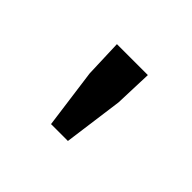

<svg xmlns="http://www.w3.org/2000/svg" viewBox="-80 -1033 660 660"><g transform="rotate(45 250.0 -703.0)"><path d="M174.8 -879.9H325.2L320.3 -742.2L291 -525.4H209L179.7 -742.2Z"/></g></svg>

Font: GenEi Gothic M Regular
Style: Bold
Weight: 700
Designer: o_tamon (Modified); [Source Han Sans]
Ryoko NISHIZUKA  (kana & ideographs); Paul D. Hunt (Latin, Greek & Cyrillic); Wenl
Version: Version 1.1a;Original Version 1.004